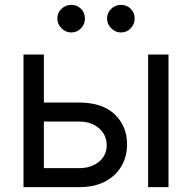

<svg xmlns="http://www.w3.org/2000/svg" viewBox="-20 -770 790 790"><path d="M160.5 -348H305.4Q401.3 -348 452.1 -299.4Q502.8 -250.7 502.8 -176.1Q502.8 -127.1 480.1 -87.2Q457.4 -47.2 413.4 -23.6Q369.3 0 305.4 0H76.7V-545.5H160.5ZM589.5 0V-545.5H673.3V0ZM160.5 -269.9V-78.1H305.4Q355.1 -78.1 387.1 -104.4Q419 -130.7 419 -171.9Q419 -215.2 387.1 -242.5Q355.1 -269.9 305.4 -269.9ZM272.7 -636.4Q250.4 -636.4 233.1 -653.6Q215.9 -670.8 215.9 -693.2Q215.9 -717.7 233.1 -733.8Q250.4 -750 272.7 -750Q297.2 -750 313.4 -733.8Q329.5 -717.7 329.5 -693.2Q329.5 -670.8 313.4 -653.6Q297.2 -636.4 272.7 -636.4ZM477.3 -636.4Q454.9 -636.4 437.7 -653.6Q420.5 -670.8 420.5 -693.2Q420.5 -717.7 437.7 -733.8Q454.9 -750 477.3 -750Q501.8 -750 517.9 -733.8Q534.1 -717.7 534.1 -693.2Q534.1 -670.8 517.9 -653.6Q501.8 -636.4 477.3 -636.4Z"/></svg>

Font: Inter Alia
Style: Regular
Weight: 400
Designer: Rasmus Andersson (Latin, Greek, Cyrillic etc.) and Evan from Shavian.info (Shavian, old style figures)
Foundry: Shavian.info
Version: Version 0.001;git-37ab20767